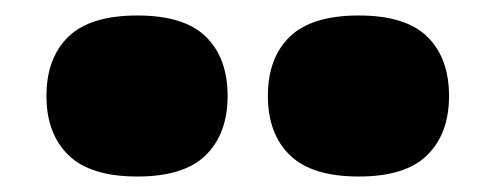

<svg xmlns="http://www.w3.org/2000/svg" viewBox="-20 -833 640 248"><path d="M443.5 -605Q382.5 -605 354.2 -632.8Q326 -660.5 326 -709Q326 -758 354.2 -785.5Q382.5 -813 443.5 -813Q504 -813 532 -785.5Q560 -758 560 -709Q560 -660.5 532 -632.8Q504 -605 443.5 -605ZM157.5 -605Q96.5 -605 68.2 -632.8Q40 -660.5 40 -709Q40 -758 68.2 -785.5Q96.5 -813 157.5 -813Q218 -813 246 -785.5Q274 -758 274 -709Q274 -660.5 246 -632.8Q218 -605 157.5 -605Z"/></svg>

Font: Encode Sans SC Expanded Black
Style: Regular
Weight: 900
Width: 7
Designer: Multiple Designers
Foundry: Impallari Type
Version: Version 3.002